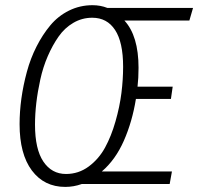

<svg xmlns="http://www.w3.org/2000/svg" viewBox="-20 -716 771 747"><path d="M731 -685.1 716.8 -636.2H463.9Q519 -576.7 519 -452.1Q519 -412.1 515.1 -378.9H651.9L645 -331.1H508.8Q494.6 -242.7 461.9 -168.5Q429.2 -94.2 376 -48.8H648.9L640.1 0H297.9Q266.6 11.2 233.9 11.2Q151.9 11.2 104 -52.7Q56.2 -116.7 56.2 -232.9Q56.2 -281.2 63.2 -332.5Q70.3 -383.8 84.5 -436.3Q98.6 -488.8 122.1 -534.9Q145.5 -581.1 175.8 -617.4Q206.1 -653.8 248.5 -674.8Q291 -695.8 339.8 -695.8Q371.1 -695.8 397.9 -685.1ZM236.8 -39.1Q285.6 -39.1 325 -68.1Q364.3 -97.2 388.7 -141.8Q413.1 -186.5 429.4 -243.9Q445.8 -301.3 452.4 -354Q459 -406.7 459 -456.1Q459 -551.8 427.7 -599.4Q396.5 -647 338.9 -647Q299.3 -647 265.4 -627.2Q231.4 -607.4 207.8 -573.5Q184.1 -539.6 165.8 -497.3Q147.5 -455.1 137 -407.5Q126.5 -359.9 121.3 -315.7Q116.2 -271.5 116.2 -231Q116.2 -135.7 148.7 -87.4Q181.2 -39.1 236.8 -39.1Z"/></svg>

Font: Fira Sans Compressed Light
Style: Italic
Weight: 300
Width: 3
Italic angle: -8°
Designer: Carrois Corporate & Edenspiekermann AG
Foundry: Carrois Corporate GbR & Edenspiekermann AG
Version: Version 4.203;PS 004.203;hotconv 1.0.88;makeotf.lib2.5.64775